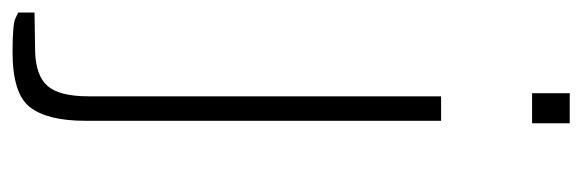

<svg xmlns="http://www.w3.org/2000/svg" viewBox="-361 -431 928 306"><g transform="rotate(90 103.0 -278.0)"><path d="M33 166Q-11 166 -20.5 161.5Q-30 157 -30 157V131L32 130Q70.5 129 87 110.2Q103.5 91.5 103.5 45V-517H142.5V50Q142.5 110 121 138Q99.5 166 33 166ZM98.5 -662V-722H146.5V-662Z"/></g></svg>

Font: Public Sans Thin Thin
Style: Regular
Weight: 250
Version: Version 2.001